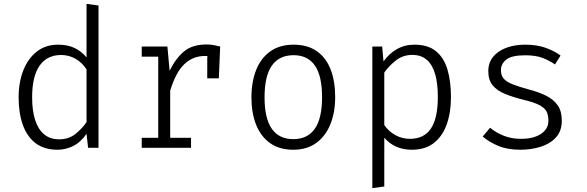

<svg xmlns="http://www.w3.org/2000/svg" viewBox="-20 -766 3040 995"><path d="M428.5 -746 490.5 -737.5V0H436.5L428.5 -72.5Q397 -27.5 358.2 -8.8Q319.5 10 278.5 10Q209 10 164.2 -24.2Q119.5 -58.5 98 -119.8Q76.5 -181 76.5 -261Q76.5 -339.5 100.8 -401.2Q125 -463 170.8 -498.8Q216.5 -534.5 281.5 -534.5Q329.5 -534.5 365.5 -517.8Q401.5 -501 428.5 -468.5ZM297 -481Q224 -481 185.2 -425.8Q146.5 -370.5 146.5 -261.5Q146.5 -192.5 162.2 -143.8Q178 -95 209 -69.5Q240 -44 286.5 -44Q336.5 -44 371.2 -72Q406 -100 428.5 -133.5V-406.5Q405.5 -442 371.2 -461.5Q337 -481 297 -481Z M714.5 0V-52H800V-472.5H714.5V-525H847.5L859 -399Q890 -463 933.2 -499.2Q976.5 -535.5 1050 -535.5Q1070.5 -535.5 1086.8 -532.5Q1103 -529.5 1121 -525L1103.5 -466.5Q1086 -471.5 1072.8 -473.8Q1059.5 -476 1042.5 -476Q979 -476 934.5 -432.8Q890 -389.5 862 -296V-52H970V0ZM1054 -360V-462.5L1058 -525H1121L1114 -360Z M1501.5 -534.5Q1573.5 -534.5 1621.5 -501Q1669.5 -467.5 1693.2 -406.5Q1717 -345.5 1717 -262.5Q1717 -184.5 1692.5 -123Q1668 -61.5 1619.8 -25.8Q1571.5 10 1500 10Q1428 10 1379.8 -24.2Q1331.5 -58.5 1307.2 -119.8Q1283 -181 1283 -261.5Q1283 -342 1307.5 -403.5Q1332 -465 1380.8 -499.8Q1429.5 -534.5 1501.5 -534.5ZM1501.5 -480Q1427.5 -480 1389.2 -426.5Q1351 -373 1351 -261.5Q1351 -152.5 1388.5 -98.8Q1426 -45 1500 -45Q1574 -45 1611.5 -98.8Q1649 -152.5 1649 -262.5Q1649 -373 1611.8 -426.5Q1574.5 -480 1501.5 -480Z M2127.5 -534.5Q2198 -534.5 2239.5 -500.5Q2281 -466.5 2299 -405.2Q2317 -344 2317 -262.5Q2317 -183.5 2295.2 -122Q2273.5 -60.5 2228.8 -25.2Q2184 10 2114.5 10Q2025 10 1971.5 -52.5V200.5L1909.5 209V-525H1960.5L1967.5 -447.5Q1995.5 -487.5 2036.2 -511Q2077 -534.5 2127.5 -534.5ZM2116.5 -481.5Q2068 -481.5 2031 -452.2Q1994 -423 1971.5 -390V-118Q1993.5 -85.5 2028.5 -66Q2063.5 -46.5 2104.5 -46.5Q2177.5 -46.5 2213.2 -100Q2249 -153.5 2249 -263.5Q2249 -333.5 2235 -382Q2221 -430.5 2191.8 -456Q2162.5 -481.5 2116.5 -481.5Z M2678.5 -46.5Q2745.5 -46.5 2783.8 -72.2Q2822 -98 2822 -140Q2822 -166 2813.8 -185.2Q2805.5 -204.5 2778.2 -219.8Q2751 -235 2694.5 -248.5Q2638 -262.5 2596.8 -279.5Q2555.5 -296.5 2533 -324Q2510.5 -351.5 2510.5 -397Q2510.5 -440.5 2535.2 -471.2Q2560 -502 2603.2 -518.2Q2646.5 -534.5 2701 -534.5Q2762.5 -534.5 2808.2 -518Q2854 -501.5 2885 -478L2856 -432Q2827 -452.5 2791.5 -466Q2756 -479.5 2701.5 -479.5Q2632 -479.5 2604 -457.5Q2576 -435.5 2576 -402Q2576 -376 2589.8 -359.2Q2603.5 -342.5 2635 -329.8Q2666.5 -317 2720 -302.5Q2771.5 -289 2810 -270Q2848.5 -251 2870 -220.5Q2891.5 -190 2891.5 -141.5Q2891.5 -86 2860.2 -52.8Q2829 -19.5 2780 -4.8Q2731 10 2678 10Q2608.5 10 2560.8 -10.5Q2513 -31 2481.5 -58.5L2520 -104Q2551 -78 2591.5 -62.2Q2632 -46.5 2678.5 -46.5Z"/></svg>

Font: Fira Code Light Light
Style: Regular
Weight: 300
Monospace: yes
Version: Version 5.002